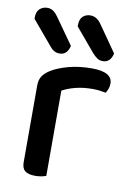

<svg xmlns="http://www.w3.org/2000/svg" viewBox="-82 -753 553 810"><g transform="rotate(10 195.0 -347.5)"><path d="M173 -2Q166 1 153.5 3.5Q141 6 126 6Q97 6 83 -5Q69 -16 69 -42V-370Q69 -395 79 -410.5Q89 -426 111 -440Q140 -458 185 -470Q230 -482 284 -482Q372 -482 372 -432Q372 -420 368 -409.5Q364 -399 359 -391Q349 -393 334 -395Q319 -397 302 -397Q262 -397 229 -388.5Q196 -380 173 -367ZM9 -646V-652Q9 -677 22.5 -689Q36 -701 55 -701Q69 -701 80 -693.5Q91 -686 100 -673L180 -560Q171 -520 138 -520Q124 -520 113 -527Q102 -534 94 -545ZM194 -646V-652Q194 -677 207 -689Q220 -701 239 -701Q254 -701 265.5 -693.5Q277 -686 286 -673L365 -560Q356 -520 323 -520Q309 -520 299 -527Q289 -534 279 -545Z"/></g></svg>

Font: Baloo 2 Latin Medium
Style: Regular
Weight: 500
Designer: Sarang Kulkarni and Ek Type
Foundry: Ek Type
Version: Version 1.001